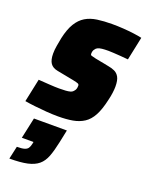

<svg xmlns="http://www.w3.org/2000/svg" viewBox="-162 -594 737 959"><g transform="rotate(20 206.0 -114.5)"><path d="M167 8Q138 8 105 5.5Q72 3 41.5 -0.5Q11 -4 -12 -8L14 -131Q28 -130 43 -129Q58 -128 73 -127Q88 -126 101 -125.5Q114 -125 124 -125Q144 -125 159 -126Q174 -127 184 -130Q194 -133 200 -141Q205 -146 207.5 -153Q210 -160 210 -171Q210 -178 203 -181Q196 -184 176 -188L88 -205Q61 -210 49 -227.5Q37 -245 37 -279Q37 -299 41 -321.5Q45 -344 49 -365Q60 -415 78.5 -445.5Q97 -476 123.5 -492Q150 -508 185.5 -513Q221 -518 265 -518Q294 -518 324 -516Q354 -514 380.5 -510.5Q407 -507 424 -503L398 -379Q378 -381 357 -382.5Q336 -384 319 -385Q302 -386 292 -386Q272 -386 258.5 -384.5Q245 -383 236.5 -379Q228 -375 224 -368Q220 -364 218 -357.5Q216 -351 216 -343Q216 -336 221.5 -334Q227 -332 245 -328L317 -314Q335 -311 351 -304Q367 -297 376.5 -280Q386 -263 386 -229Q386 -216 383.5 -196.5Q381 -177 376 -157Q364 -102 346.5 -69.5Q329 -37 303.5 -20.5Q278 -4 244.5 2Q211 8 167 8ZM11 289 26 221Q52 221 65.5 217Q79 213 85 204Q91 195 94 180L96 170H34L58 59H233L219 126Q209 174 197 205.5Q185 237 163.5 255Q142 273 106 281Q70 289 11 289Z"/></g></svg>

Font: Saira SemiCondensed Black
Style: Italic
Weight: 900
Width: 4
Italic angle: -12°
Designer: Hector Gatti with collaboration of the Omnibus-Type team
Foundry: Omnibus-Type
Version: Version 1.101